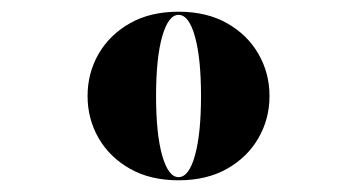

<svg xmlns="http://www.w3.org/2000/svg" viewBox="-20 -783 610 328"><path d="M129.6 -619Q129.6 -658 148.3 -690.7Q167.1 -723.4 201.9 -743.2Q236.7 -763 285 -763Q333.3 -763 368.1 -743.2Q402.9 -723.4 421.6 -690.7Q440.4 -658 440.4 -619Q440.4 -580 421.6 -547.3Q402.9 -514.6 368.1 -494.8Q333.3 -475 285 -475Q236.7 -475 201.9 -494.8Q167.1 -514.6 148.3 -547.3Q129.6 -580 129.6 -619ZM246.6 -619Q246.6 -554.2 257.1 -517.3Q267.6 -480.4 285 -480.4Q302.7 -480.4 313 -517.3Q323.4 -554.2 323.4 -619Q323.4 -683.8 313 -720.7Q302.7 -757.6 285 -757.6Q267.6 -757.6 257.1 -720.7Q246.6 -683.8 246.6 -619Z"/></svg>

Font: Bodoni* 24pt Fatface
Style: Regular
Weight: 900
Version: Version 2.3